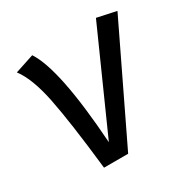

<svg xmlns="http://www.w3.org/2000/svg" viewBox="-128 -655 759 772"><g transform="rotate(-30 251.5 -269.0)"><path d="M209 -79 414 -538 503 -519 253 0H141Q116 -226 93 -339.5Q70 -453 29 -507L117 -536Q185 -433 209 -79Z"/></g></svg>

Font: Fira Sans
Style: Italic
Weight: 400
Italic angle: -8°
Designer: bBox Type GmbH & Carrois Corporate GbR & Edenspiekermann AG
Foundry: bBox Type GmbH & Carrois Corporate GbR & Edenspiekermann AG
Version: Version 4.301